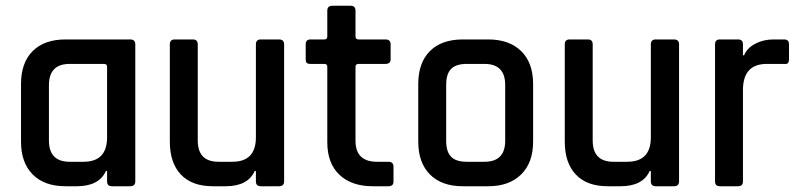

<svg xmlns="http://www.w3.org/2000/svg" viewBox="-20 -647 2776 667"><path d="M247 0H208Q134 0 93.5 -41Q53 -82 53 -155V-355Q53 -429 93.5 -469.5Q134 -510 208 -510H432Q450 -510 450 -493V-17Q450 0 432 0H369Q352 0 352 -17V-53H348Q324 0 247 0ZM352 -170V-415Q352 -425 341 -425H222Q150 -425 150 -351V-159Q150 -85 222 -85H270Q352 -85 352 -170Z M764 0H719Q647 0 608.5 -40.5Q570 -81 570 -155V-493Q570 -510 587 -510H650Q667 -510 667 -493V-159Q667 -85 739 -85H787Q869 -85 869 -170V-493Q869 -510 886 -510H949Q967 -510 967 -493V-17Q967 0 949 0H886Q869 0 869 -17V-53H865Q841 0 764 0Z M1107 -425H1059Q1049 -425 1045.5 -428.5Q1042 -432 1042 -441V-493Q1042 -510 1059 -510H1107Q1117 -510 1117 -520V-610Q1117 -627 1135 -627H1198Q1215 -627 1215 -610V-520Q1215 -510 1226 -510H1319Q1337 -510 1337 -493V-441Q1337 -425 1319 -425H1226Q1215 -425 1215 -415V-158Q1215 -85 1290 -85H1329Q1347 -85 1347 -68V-16Q1347 0 1329 0H1275Q1201 0 1159 -40Q1117 -80 1117 -153V-415Q1117 -425 1107 -425Z M1676 0H1588Q1514 0 1473.5 -41Q1433 -82 1433 -155V-355Q1433 -429 1473.5 -469.5Q1514 -510 1588 -510H1676Q1749 -510 1790.5 -469.5Q1832 -429 1832 -355V-155Q1832 -82 1790.5 -41Q1749 0 1676 0ZM1602 -85H1663Q1735 -85 1735 -158V-352Q1735 -425 1663 -425H1602Q1564 -425 1547 -407.5Q1530 -390 1530 -352V-158Q1530 -120 1547 -102.5Q1564 -85 1602 -85Z M2136 0H2091Q2019 0 1980.5 -40.5Q1942 -81 1942 -155V-493Q1942 -510 1959 -510H2022Q2039 -510 2039 -493V-159Q2039 -85 2111 -85H2159Q2241 -85 2241 -170V-493Q2241 -510 2258 -510H2321Q2339 -510 2339 -493V-17Q2339 0 2321 0H2258Q2241 0 2241 -17V-53H2237Q2213 0 2136 0Z M2544 0H2481Q2464 0 2464 -17V-493Q2464 -510 2481 -510H2544Q2561 -510 2561 -493V-455H2565Q2575 -480 2603.5 -495Q2632 -510 2667 -510H2704Q2721 -510 2721 -493V-441Q2721 -422 2704 -425H2644Q2561 -425 2561 -334V-17Q2561 0 2544 0Z"/></svg>

Font: Rajdhani Semibold
Style: Regular
Weight: 600
Designer: Satya Rajpurohit, Jyotish Sonowal
Foundry: Indian Type Foundry
Version: Version 1.200;PS 1.0;hotconv 1.0.78;makeotf.lib2.5.61930; tt